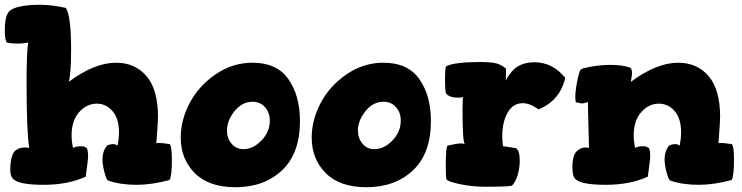

<svg xmlns="http://www.w3.org/2000/svg" viewBox="-29 -772 3100 802"><path d="M-9 -644Q-9 -719 19 -732Q53 -752 141 -752Q187 -752 246 -739Q268 -706 268 -565Q268 -462 258 -430Q365 -510 456 -510Q535 -510 583 -454Q631 -398 631 -283Q631 -264 624 -173Q624 -175 633 -175Q648 -175 680 -170Q689 -160 689 -105Q689 -36 679 -20Q604 0 542 0Q473 0 422 -18Q415 -23 407 -53.5Q399 -84 399 -106Q399 -139 417 -163Q428 -170 445 -170Q450 -170 452 -169Q454 -168 456.5 -166.5Q459 -165 462 -164Q468 -194 468 -219Q468 -277 441 -308Q414 -339 375 -339Q333 -339 301.5 -303.5Q270 -268 270 -207Q270 -182 276 -154Q288 -161 307 -161Q325 -161 329 -156Q339 -156 339 -116Q339 -107 329 -34Q254 0 153 0Q43 0 23 -28Q14 -40 14 -61Q14 -133 41 -147Q53 -156 78 -156Q83 -156 93 -154Q82 -223 82 -425Q82 -559 89 -595Q73 -590 41 -590Q19 -590 0 -594Q-9 -604 -9 -644Z M726 -197Q726 -271 763.5 -342Q801 -413 871.5 -461.5Q942 -510 1026 -510Q1128 -510 1176 -441Q1224 -372 1224 -267Q1224 -131 1149 -60.5Q1074 10 955 10Q843 10 784.5 -49Q726 -108 726 -197ZM919 -226Q919 -195 938 -172Q957 -149 988 -149Q1028 -149 1063 -185Q1098 -221 1098 -268Q1098 -302 1078 -324.5Q1058 -347 1026 -347Q982 -347 950.5 -307.5Q919 -268 919 -226Z M1273 -197Q1273 -271 1310.5 -342Q1348 -413 1418.5 -461.5Q1489 -510 1573 -510Q1675 -510 1723 -441Q1771 -372 1771 -267Q1771 -131 1696 -60.5Q1621 10 1502 10Q1390 10 1331.5 -49Q1273 -108 1273 -197ZM1466 -226Q1466 -195 1485 -172Q1504 -149 1535 -149Q1575 -149 1610 -185Q1645 -221 1645 -268Q1645 -302 1625 -324.5Q1605 -347 1573 -347Q1529 -347 1497.5 -307.5Q1466 -268 1466 -226Z M1830 -439Q1830 -486 1834 -495Q1870 -513 1978 -513Q2021 -513 2043 -507.5Q2065 -502 2085 -485Q2084 -468 2084 -434L2087 -442Q2091 -450 2099.5 -461.5Q2108 -473 2120 -484.5Q2132 -496 2154 -504Q2176 -512 2203 -512Q2279 -512 2332 -447Q2311 -353 2221 -315Q2185 -341 2154 -341Q2114 -341 2091.5 -301.5Q2069 -262 2069 -204Q2069 -184 2072 -161Q2078 -161 2114 -155L2127 -153Q2142 -142 2142 -100Q2142 -70 2133 -40Q2124 -10 2109 4Q2089 8 1994 8Q1945 8 1893.5 -2.5Q1842 -13 1836 -23Q1833 -35 1833 -79Q1833 -158 1841 -164Q1883 -173 1895 -173Q1905 -173 1912 -170Q1903 -184 1903 -315Q1903 -360 1906 -366Q1894 -364 1884 -364Q1848 -364 1834 -382Q1830 -391 1830 -439Z M2362 -75Q2362 -133 2389 -147Q2401 -156 2416 -156Q2421 -156 2431 -154Q2431 -183 2429 -247.5Q2427 -312 2427 -345Q2423 -345 2415 -342.5Q2407 -340 2402 -340Q2398 -340 2390 -342Q2382 -344 2378 -344Q2374 -348 2374 -365Q2374 -392 2382 -432.5Q2390 -473 2397 -482Q2407 -488 2445 -494.5Q2483 -501 2522 -501Q2572 -501 2604 -489Q2611 -483 2611 -466Q2611 -460 2606 -430Q2713 -510 2804 -510Q2883 -510 2931 -454Q2979 -398 2979 -283Q2979 -264 2972 -173Q2972 -175 2981 -175Q2996 -175 3028 -170Q3037 -160 3037 -105Q3037 -36 3027 -20Q2952 0 2890 0Q2821 0 2770 -18Q2763 -23 2755 -53.5Q2747 -84 2747 -106Q2747 -139 2765 -163Q2776 -170 2793 -170Q2798 -170 2800 -169Q2802 -168 2804.5 -166.5Q2807 -165 2810 -164Q2816 -194 2816 -219Q2816 -277 2789 -308Q2762 -339 2723 -339Q2681 -339 2649.5 -303.5Q2618 -268 2618 -207Q2618 -182 2624 -154Q2636 -161 2655 -161Q2673 -161 2677 -156Q2687 -156 2687 -116Q2687 -107 2677 -34Q2602 0 2501 0Q2391 0 2371 -28Q2362 -40 2362 -75Z"/></svg>

Font: Gorditas
Style: Bold
Weight: 700
Designer: Gustavo Dipre (gbrenda1987@gmail.com)
Foundry: Gustavo Dipre (gbrenda1987@gmail.com)
Version: Version 001.001